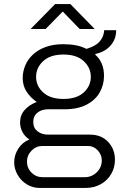

<svg xmlns="http://www.w3.org/2000/svg" viewBox="-20 -739 611 947"><path d="M176 188Q141 188 112.5 170.5Q84 153 67 123.5Q50 94 50 62Q50 26 70 -5.5Q90 -37 125 -51Q103 -65 91 -87.5Q79 -110 79 -135Q79 -171 101.5 -196.5Q124 -222 161 -236Q130 -258 111 -287Q92 -316 92 -354Q92 -386 104.5 -416Q117 -446 142 -469.5Q167 -493 204.5 -507Q242 -521 292 -521Q326 -521 354.5 -515.5Q383 -510 406 -498Q431 -505 450 -516.5Q469 -528 480.5 -546.5Q492 -565 494 -590H553Q553 -546 525.5 -514.5Q498 -483 451 -473L450 -469Q471 -451 482 -424.5Q493 -398 493 -365Q493 -321 472 -283.5Q451 -246 407.5 -223Q364 -200 298 -200H217Q186 -200 165 -183.5Q144 -167 144 -137Q144 -108 165 -91.5Q186 -75 217 -75H423Q480 -75 513.5 -39Q547 -3 547 49Q547 87 528.5 119Q510 151 477 169.5Q444 188 401 188ZM190 135H398Q432 135 457 111Q482 87 482 52Q482 24 462 2.5Q442 -19 414 -19H190Q158 -19 135.5 4Q113 27 113 58Q113 90 135.5 112.5Q158 135 190 135ZM293 -251Q358 -251 393 -283Q428 -315 428 -360Q428 -405 393 -437.5Q358 -470 293 -470Q228 -470 193 -437.5Q158 -405 158 -360Q158 -315 193 -283Q228 -251 293 -251ZM131 -596 252 -719H327L447 -596H373L277 -695H302L205 -596Z"/></svg>

Font: Chivo ExtraLight
Style: Regular
Weight: 250
Designer: Hector Gatti
Foundry: Omnibus-Type
Version: Version 2.002